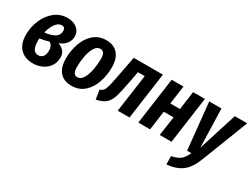

<svg xmlns="http://www.w3.org/2000/svg" viewBox="-61 -1109 2471 1892"><g transform="rotate(30 1174.5 -163.5)"><path d="M450 -421Q450 -375 424.5 -341Q399 -307 344 -283Q385 -270 408.5 -242.5Q432 -215 432 -173Q432 -113 402 -70.5Q372 -28 324 -6.5Q276 15 223 15Q130 15 77 -40Q24 -95 24 -197Q24 -284 57.5 -364Q91 -444 154 -494.5Q217 -545 301 -545Q365 -545 407.5 -511Q450 -477 450 -421ZM170 -305Q245 -314 284.5 -339Q324 -364 324 -410Q324 -454 286 -454Q247 -454 216.5 -413.5Q186 -373 170 -305ZM157 -231 156 -203Q156 -81 227 -81Q262 -81 281 -105Q300 -129 300 -177Q300 -229 261 -254Q211 -238 157 -231Z M482 -190Q482 -280 510 -361.5Q538 -443 596.5 -494.5Q655 -546 740 -546Q825 -546 872 -492.5Q919 -439 919 -340Q919 -251 891.5 -169.5Q864 -88 806 -36Q748 16 662 16Q576 16 529 -37Q482 -90 482 -190ZM784 -359Q784 -443 731 -443Q691 -443 665.5 -399Q640 -355 629 -292.5Q618 -230 618 -172Q618 -86 670 -86Q710 -86 735.5 -130.5Q761 -175 772.5 -238Q784 -301 784 -359Z M1316 0H1182L1242 -428H1165L1139 -292Q1116 -171 1098.5 -117Q1081 -63 1045.5 -31.5Q1010 0 939 14L923 -89Q950 -100 963 -116.5Q976 -133 986.5 -171.5Q997 -210 1015 -304L1058 -530H1390Z M1660 0 1691 -218H1580L1550 0H1416L1490 -530H1624L1595 -321H1705L1734 -530H1868L1794 0Z M2142 3Q2100 111 2034 160.5Q1968 210 1862 219L1860 125Q1926 112 1959 86.5Q1992 61 2019 0H1971L1917 -530H2056L2069 -91L2208 -530H2349Z"/></g></svg>

Font: Fira Sans Extra Condensed SemiBold
Style: Italic
Weight: 600
Width: 3
Italic angle: -8°
Designer: Carrois Corporate & Edenspiekermann AG
Foundry: Carrois Corporate GbR & Edenspiekermann AG
Version: Version 4.203